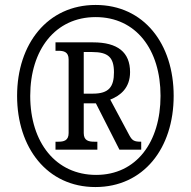

<svg xmlns="http://www.w3.org/2000/svg" viewBox="-20 -745 770 775"><path d="M365 10C559 10 681 -146 681 -358C681 -568 561 -725 366 -725C172 -725 49 -568 49 -358C49 -149 170 10 365 10ZM368 -39C206 -39 102 -169 102 -358C102 -544 203 -676 366 -676C529 -676 628 -545 628 -358C628 -172 531 -39 368 -39ZM204 -141H373V-173H361C338 -173 318 -177 318 -208V-328H367L462 -141H550V-173C522 -173 514 -177 502 -199L425 -343C466 -359 505 -390 505 -454C505 -534 455 -574 356 -574H204V-540H215C237 -540 257 -536 257 -505V-208C257 -177 237 -173 215 -173H204ZM355 -367H318V-535H352C416 -535 440 -514 440 -453C440 -395 420 -367 355 -367Z"/></svg>

Font: Noto Serif Tamil Condensed SemiBold
Style: Regular
Weight: 600
Width: 3
Designer: Indian Type Foundry, Tom Grace, and the Monotype Design Team
Foundry: Monotype Imaging Inc.
Version: Version 2.004